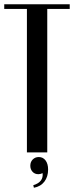

<svg xmlns="http://www.w3.org/2000/svg" viewBox="-23 -719 349 906"><path d="M306 -677H200V0H104V-677H-3V-699H306ZM178 98Q168 103 158 103Q141 103 130.5 91.5Q120 80 120 63Q120 45 131.5 33.5Q143 22 160 22Q180 22 192 38Q204 54 204 81Q204 115 186.5 138Q169 161 137 167L134 155Q183 140 178 98Z"/></svg>

Font: Moniqa Narrow Heading
Style: Bold
Weight: 700
Width: 4
Designer: Rajesh Rajput
Foundry: Rajesh Rajput
Version: Version 1.000